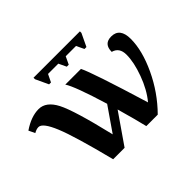

<svg xmlns="http://www.w3.org/2000/svg" viewBox="-177 -946 1188 1188"><g transform="rotate(-45 416.5 -352.5)"><path d="M628.9 -705.1V-691.9L588.9 -607.9H571.8L547.9 -658.2H458L434.1 -607.9H417L393.1 -658.2H303.2L278.8 -607.9H262.2L223.1 -691.9V-705.1ZM469.2 -536.1Q501.5 -473.1 616.2 -96.2Q666.5 -156.7 698.7 -244.9Q731 -333 731 -398.9Q731 -462.4 678.2 -476.1Q678.2 -545.9 743.2 -545.9Q818.8 -545.9 818.8 -449.2Q818.8 -347.7 760 -222.4Q701.2 -97.2 605 0H504.9Q489.3 -66.9 452.1 -198.2L314.9 0H214.8Q147 -267.6 105.7 -367.7Q64.5 -467.8 28.8 -467.8Q10.7 -467.8 -11.2 -455.1L-30.8 -496.1Q42.5 -545.9 107.9 -545.9Q172.9 -545.9 214.8 -465.1Q256.8 -384.3 321.8 -110.8L431.2 -269Q364.7 -487.3 332 -536.1Z"/></g></svg>

Font: Droids
Style: b
Weight: 700
Foundry: Ascender Corporation
Version: Version 1.00 build 113